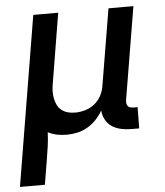

<svg xmlns="http://www.w3.org/2000/svg" viewBox="-62 -567 714 829"><g transform="rotate(-5 295.5 -152.5)"><path d="M-9 215 113 -520H221L171 -217Q168 -201 167.5 -185Q167 -169 170 -153.5Q173 -138 179.5 -124.5Q186 -111 198 -101.5Q210 -92 225 -88Q240 -84 257 -84Q278 -84 300.5 -90.5Q323 -97 341.5 -112Q360 -127 370.5 -148Q381 -169 384 -191L439 -520H547L480 -118Q479 -111 480 -104.5Q481 -98 484.5 -93Q488 -88 494.5 -86Q501 -84 508 -84H527L526 8H492Q470 8 448.5 3.5Q427 -1 409.5 -12Q392 -23 381.5 -42Q371 -61 369 -83Q357 -62 340 -44Q323 -26 302 -14Q281 -2 258 3Q235 8 213 8Q191 8 170.5 4Q150 0 131 -10Q130 19 126 48.5Q122 78 117 107L99 215Z"/></g></svg>

Font: Iosevka Aile Semibold Oblique
Style: Regular
Weight: 600
Italic angle: -9°
Designer: Belleve Invis
Foundry: Belleve Invis
Version: Version 31.1.0; ttfautohint (v1.8.4)